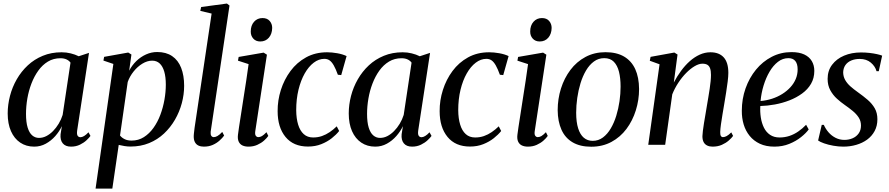

<svg xmlns="http://www.w3.org/2000/svg" viewBox="-20 -838 5146 1111"><path d="M426.5 -83Q423.5 -61 429.2 -52.5Q435 -44 445.5 -44Q455 -44 466.8 -51Q478.5 -58 492 -72.5L503.5 -51.5Q496.5 -41.5 481 -26.8Q465.5 -12 442.5 -0.8Q419.5 10.5 391 10.5Q359 10.5 343.2 -8.5Q327.5 -27.5 330.5 -61.5L338 -108Q323.5 -77.5 299.8 -50.5Q276 -23.5 245 -6.5Q214 10.5 178 10.5Q131.5 10.5 97 -12.8Q62.5 -36 43.5 -79Q24.5 -122 24.5 -181.5Q24.5 -232 37.8 -283Q51 -334 77 -379.2Q103 -424.5 140.8 -459.8Q178.5 -495 227.8 -515.2Q277 -535.5 336.5 -535.5Q363.5 -535.5 389 -529.2Q414.5 -523 435.5 -512.5L495 -532ZM388 -475.5Q380 -487 365.2 -494Q350.5 -501 330 -501Q289.5 -501 257.5 -481.8Q225.5 -462.5 201.8 -429.5Q178 -396.5 162 -354.8Q146 -313 138.2 -267.8Q130.5 -222.5 130.5 -179Q130.5 -130.5 140 -99.8Q149.5 -69 166.5 -54.5Q183.5 -40 205.5 -40Q227.5 -40 248 -50.5Q268.5 -61 286.8 -79.5Q305 -98 319.5 -122Q334 -146 342.5 -173Z M533 253.5 636 -468 578.5 -487.5 582.5 -509 722 -534 740.5 -522.5 727.5 -429Q744 -460.5 769 -484.8Q794 -509 825 -523Q856 -537 889.5 -537Q941.5 -537 976.2 -513.2Q1011 -489.5 1028.2 -445.5Q1045.5 -401.5 1045.5 -341.5Q1045.5 -291 1032 -240.8Q1018.5 -190.5 992.5 -145.5Q966.5 -100.5 929 -65.2Q891.5 -30 842.8 -10Q794 10 735 10Q718 10 700.5 7.2Q683 4.5 667 0.5L630 253.5ZM674.5 -54Q684.5 -41 701.2 -32.8Q718 -24.5 741.5 -24.5Q781 -24.5 812.5 -44.5Q844 -64.5 868 -98Q892 -131.5 907.8 -173.5Q923.5 -215.5 931.5 -260.8Q939.5 -306 939.5 -348.5Q939.5 -392.5 930.5 -423.5Q921.5 -454.5 904 -470.8Q886.5 -487 860.5 -487Q832.5 -487 804 -469.8Q775.5 -452.5 753 -424.2Q730.5 -396 719 -363.5Z M1199 -75.5Q1197.5 -59.5 1202.8 -52Q1208 -44.5 1217 -44.5Q1226.5 -44.5 1238.2 -51Q1250 -57.5 1266 -74.5L1277 -53.5Q1267 -39.5 1250.2 -24.5Q1233.5 -9.5 1211 0.5Q1188.5 10.5 1159.5 10.5Q1142 10.5 1128.8 4.5Q1115.5 -1.5 1108 -15.2Q1100.5 -29 1101 -51Q1101 -55.5 1101.8 -63.2Q1102.5 -71 1103.8 -80.5Q1105 -90 1106 -99L1204.5 -759.5L1139 -775L1144 -797.5L1293 -817.5L1308 -806Z M1417.5 10.5Q1398 10.5 1383.2 3.8Q1368.5 -3 1361.2 -18.5Q1354 -34 1357 -58.5Q1358.5 -72 1363.2 -103.2Q1368 -134.5 1374.8 -178Q1381.5 -221.5 1389.2 -271.2Q1397 -321 1404.8 -371.5Q1412.5 -422 1418.5 -467L1357 -487L1361 -508.5L1505.5 -533.5L1524.5 -521.5L1457 -78Q1454.5 -59.5 1460.5 -52Q1466.5 -44.5 1474.5 -44.5Q1485 -44.5 1495.5 -50.5Q1506 -56.5 1522 -73L1532.5 -51.5Q1524 -39 1507.8 -24.5Q1491.5 -10 1468.8 0.2Q1446 10.5 1417.5 10.5ZM1486 -598Q1460.5 -598 1445.5 -614.8Q1430.5 -631.5 1431 -656Q1431 -690.5 1450 -712Q1469 -733.5 1499 -733.5Q1526 -733.5 1540.5 -716.8Q1555 -700 1555 -676.5Q1554.5 -642 1535.8 -620Q1517 -598 1486 -598Z M1762 10Q1678 10 1632.2 -45.5Q1586.5 -101 1586.5 -194.5Q1586 -257 1605.2 -317.5Q1624.5 -378 1661 -427.2Q1697.5 -476.5 1751 -506Q1804.5 -535.5 1873 -535.5Q1900 -535.5 1931.2 -530Q1962.5 -524.5 1985.5 -513.5L1954.5 -403.5L1935 -405.5Q1923 -439 1911.5 -459.2Q1900 -479.5 1887.2 -488.5Q1874.5 -497.5 1857 -497.5Q1824.5 -497.5 1795.2 -475.2Q1766 -453 1743.2 -413Q1720.5 -373 1707.2 -318.8Q1694 -264.5 1694 -200Q1694.5 -152 1705.2 -116.8Q1716 -81.5 1737.5 -62Q1759 -42.5 1792 -42.5Q1819.5 -42.5 1843 -50.8Q1866.5 -59 1887.8 -73.5Q1909 -88 1928.5 -107L1942.5 -80Q1926 -59 1899.8 -38.2Q1873.5 -17.5 1839 -3.8Q1804.5 10 1762 10Z M2400 -83Q2397 -61 2402.8 -52.5Q2408.5 -44 2419 -44Q2428.5 -44 2440.2 -51Q2452 -58 2465.5 -72.5L2477 -51.5Q2470 -41.5 2454.5 -26.8Q2439 -12 2416 -0.8Q2393 10.5 2364.5 10.5Q2332.5 10.5 2316.8 -8.5Q2301 -27.5 2304 -61.5L2311.5 -108Q2297 -77.5 2273.2 -50.5Q2249.5 -23.5 2218.5 -6.5Q2187.5 10.5 2151.5 10.5Q2105 10.5 2070.5 -12.8Q2036 -36 2017 -79Q1998 -122 1998 -181.5Q1998 -232 2011.2 -283Q2024.5 -334 2050.5 -379.2Q2076.5 -424.5 2114.2 -459.8Q2152 -495 2201.2 -515.2Q2250.5 -535.5 2310 -535.5Q2337 -535.5 2362.5 -529.2Q2388 -523 2409 -512.5L2468.5 -532ZM2361.5 -475.5Q2353.5 -487 2338.8 -494Q2324 -501 2303.5 -501Q2263 -501 2231 -481.8Q2199 -462.5 2175.2 -429.5Q2151.5 -396.5 2135.5 -354.8Q2119.5 -313 2111.8 -267.8Q2104 -222.5 2104 -179Q2104 -130.5 2113.5 -99.8Q2123 -69 2140 -54.5Q2157 -40 2179 -40Q2201 -40 2221.5 -50.5Q2242 -61 2260.2 -79.5Q2278.5 -98 2293 -122Q2307.5 -146 2316 -173Z M2699.5 10Q2615.5 10 2569.8 -45.5Q2524 -101 2524 -194.5Q2523.5 -257 2542.8 -317.5Q2562 -378 2598.5 -427.2Q2635 -476.5 2688.5 -506Q2742 -535.5 2810.5 -535.5Q2837.5 -535.5 2868.8 -530Q2900 -524.5 2923 -513.5L2892 -403.5L2872.5 -405.5Q2860.5 -439 2849 -459.2Q2837.5 -479.5 2824.8 -488.5Q2812 -497.5 2794.5 -497.5Q2762 -497.5 2732.8 -475.2Q2703.5 -453 2680.8 -413Q2658 -373 2644.8 -318.8Q2631.5 -264.5 2631.5 -200Q2632 -152 2642.8 -116.8Q2653.5 -81.5 2675 -62Q2696.5 -42.5 2729.5 -42.5Q2757 -42.5 2780.5 -50.8Q2804 -59 2825.2 -73.5Q2846.5 -88 2866 -107L2880 -80Q2863.5 -59 2837.2 -38.2Q2811 -17.5 2776.5 -3.8Q2742 10 2699.5 10Z M3034.5 10.5Q3015 10.5 3000.2 3.8Q2985.5 -3 2978.2 -18.5Q2971 -34 2974 -58.5Q2975.5 -72 2980.2 -103.2Q2985 -134.5 2991.8 -178Q2998.5 -221.5 3006.2 -271.2Q3014 -321 3021.8 -371.5Q3029.5 -422 3035.5 -467L2974 -487L2978 -508.5L3122.5 -533.5L3141.5 -521.5L3074 -78Q3071.5 -59.5 3077.5 -52Q3083.5 -44.5 3091.5 -44.5Q3102 -44.5 3112.5 -50.5Q3123 -56.5 3139 -73L3149.5 -51.5Q3141 -39 3124.8 -24.5Q3108.5 -10 3085.8 0.2Q3063 10.5 3034.5 10.5ZM3103 -598Q3077.5 -598 3062.5 -614.8Q3047.5 -631.5 3048 -656Q3048 -690.5 3067 -712Q3086 -733.5 3116 -733.5Q3143 -733.5 3157.5 -716.8Q3172 -700 3172 -676.5Q3171.5 -642 3152.8 -620Q3134 -598 3103 -598Z M3483.5 -536Q3548 -536 3591 -510.8Q3634 -485.5 3655.8 -438Q3677.5 -390.5 3678 -323Q3678 -259.5 3659.2 -199.5Q3640.5 -139.5 3605 -92Q3569.5 -44.5 3518 -16.8Q3466.5 11 3401 11Q3337 11 3293.8 -14.2Q3250.5 -39.5 3229 -87.2Q3207.5 -135 3207 -200.5Q3207 -265.5 3226 -325.8Q3245 -386 3280.8 -433.5Q3316.5 -481 3368 -508.5Q3419.5 -536 3483.5 -536ZM3476.5 -501.5Q3443 -501.5 3416.8 -482.2Q3390.5 -463 3371 -430Q3351.5 -397 3339 -356Q3326.5 -315 3320.2 -271Q3314 -227 3314 -186Q3314 -131.5 3325.5 -95.2Q3337 -59 3358.2 -41Q3379.5 -23 3409.5 -23Q3442.5 -23 3468.8 -42.5Q3495 -62 3514.2 -94.8Q3533.5 -127.5 3546 -168.2Q3558.5 -209 3564.8 -252.5Q3571 -296 3571 -336.5Q3571 -385.5 3561.8 -422.5Q3552.5 -459.5 3532 -480.5Q3511.5 -501.5 3476.5 -501.5Z M3879 -360.5Q3897.5 -396 3920.8 -427.8Q3944 -459.5 3971.2 -483.8Q3998.5 -508 4028.8 -521.8Q4059 -535.5 4091 -535.5Q4141 -535.5 4167.8 -506Q4194.5 -476.5 4194.5 -416.5Q4194.5 -396.5 4190.8 -366.8Q4187 -337 4181.8 -303.5Q4176.5 -270 4171 -237.5Q4166 -208 4160.8 -177Q4155.5 -146 4151.8 -119Q4148 -92 4147.5 -74.5Q4147 -58.5 4151.2 -51.5Q4155.5 -44.5 4163.5 -44.5Q4173.5 -44.5 4185 -50.8Q4196.5 -57 4211.5 -72L4222 -51.5Q4213.5 -39.5 4197 -25Q4180.5 -10.5 4157 0Q4133.5 10.5 4103 10.5Q4085.5 10.5 4072 4Q4058.5 -2.5 4051.5 -15.8Q4044.5 -29 4044.5 -50Q4045 -61.5 4047.2 -81.2Q4049.5 -101 4053.5 -125.2Q4057.5 -149.5 4062 -175.5Q4066.5 -201.5 4070.5 -226.5Q4074.5 -250.5 4078.8 -275.5Q4083 -300.5 4086.5 -324Q4090 -347.5 4092 -368Q4094 -388.5 4094 -404.5Q4094 -428 4089 -442.2Q4084 -456.5 4073.2 -463Q4062.5 -469.5 4044.5 -469.5Q4024 -469.5 3999.5 -455Q3975 -440.5 3950.5 -415.8Q3926 -391 3905 -359Q3884 -327 3870 -292L3829 0H3731L3796.5 -466L3740 -486.5L3744.5 -509L3882 -534L3900.5 -522.5Z M4659.5 -89Q4644.5 -68 4615.5 -44.8Q4586.5 -21.5 4547.2 -5.5Q4508 10.5 4461 10.5Q4412.5 10.5 4376.8 -6.2Q4341 -23 4317.8 -51.8Q4294.5 -80.5 4283.2 -118Q4272 -155.5 4272.5 -197.5Q4272.5 -265.5 4294.2 -326.8Q4316 -388 4354.5 -435Q4393 -482 4445.5 -509.2Q4498 -536.5 4560 -536.5Q4604.5 -536.5 4633.8 -522.8Q4663 -509 4677.5 -484.5Q4692 -460 4692 -428Q4692 -386 4673 -353.2Q4654 -320.5 4621.2 -296.8Q4588.5 -273 4548 -257.2Q4507.5 -241.5 4463.8 -233.5Q4420 -225.5 4379.5 -224.5Q4377.5 -190.5 4382.5 -158Q4387.5 -125.5 4400.5 -99.2Q4413.5 -73 4436 -57.8Q4458.5 -42.5 4491 -42.5Q4521 -42.5 4548 -51.5Q4575 -60.5 4599.2 -77.2Q4623.5 -94 4644.5 -116ZM4542 -501.5Q4509 -501.5 4481.5 -480.2Q4454 -459 4433 -423.2Q4412 -387.5 4398.5 -343.2Q4385 -299 4381 -253.5Q4416 -256.5 4448 -267Q4480 -277.5 4507 -294.5Q4534 -311.5 4554 -333.5Q4574 -355.5 4584.8 -381.5Q4595.5 -407.5 4595.5 -436.5Q4595.5 -468.5 4582 -485Q4568.5 -501.5 4542 -501.5Z M5065 -426H5052Q5044.5 -454 5019.2 -475.5Q4994 -497 4954.5 -497Q4927.5 -497 4906 -488Q4884.5 -479 4872.2 -461.8Q4860 -444.5 4859 -420.5Q4859 -396 4870.2 -375.8Q4881.5 -355.5 4901 -338.2Q4920.5 -321 4944.5 -304Q4975.5 -282 5001 -260Q5026.5 -238 5041.8 -211.2Q5057 -184.5 5057 -148Q5057 -109.5 5041 -79.8Q5025 -50 4997.5 -30Q4970 -10 4934.5 0.2Q4899 10.5 4859.5 10.5Q4832 10.5 4802.2 5.2Q4772.5 0 4748.5 -8.5Q4724.5 -17 4714 -25L4735 -115.5H4747Q4757 -92.5 4774.2 -72.5Q4791.5 -52.5 4815 -40.5Q4838.5 -28.5 4866 -28.5Q4891.5 -28.5 4913.2 -37.8Q4935 -47 4948.5 -65.8Q4962 -84.5 4962 -111.5Q4962 -137.5 4948.8 -158Q4935.5 -178.5 4914.2 -196Q4893 -213.5 4868.5 -230.5Q4846 -246 4823 -266.8Q4800 -287.5 4784.5 -315.8Q4769 -344 4769 -381.5Q4769 -429 4794.8 -463.2Q4820.5 -497.5 4864.2 -516Q4908 -534.5 4962 -534.5Q4987.5 -534.5 5011.2 -531.8Q5035 -529 5054.2 -524.8Q5073.5 -520.5 5084.5 -516Z"/></svg>

Font: Merriweather 96pt
Style: Italic
Weight: 400
Italic angle: -7.8°
Version: Version 2.101